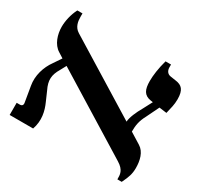

<svg xmlns="http://www.w3.org/2000/svg" viewBox="-141 -818 1034 999"><g transform="rotate(30 375.5 -318.5)"><path d="M728 -89C728 -134 717 -180 681 -202L615 -243C615 -280 619 -308 640 -347L677 -423L722 -417C730 -452 737 -474 737 -507C737 -564 717 -582 680 -587L647 -592C627 -595 617 -610 617 -631V-647H584C570 -597 564 -551 564 -518C564 -466 577 -439 619 -432L633 -430L603 -373C585 -342 566 -300 565 -274L121 -548C89 -567 85 -601 85 -627V-647H54C36 -612 26 -569 26 -533C26 -488 42 -435 82 -411L112 -392L81 -346C49 -302 31 -243 41 -187L56 -98C60 -81 54 -73 39 -73H21V0H162C182 -57 170 -109 150 -153L126 -208C102 -257 105 -290 131 -334L150 -369L629 -73C675 -45 674 -18 674 10H700C720 -31 728 -54 728 -89Z"/></g></svg>

Font: Noto Serif Hebrew Condensed Extra
Style: Regular
Weight: 800
Width: 3
Designer: Monotype Design Team
Foundry: Monotype Imaging Inc.
Version: Version 1.901